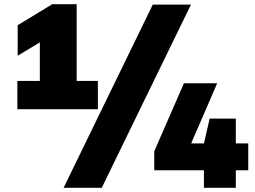

<svg xmlns="http://www.w3.org/2000/svg" viewBox="-20 -830 1217 918"><path d="M63 -308V-443H170.5V-627.5L64.5 -563.5V-709.5L230 -810H346.5V-443H448V-308ZM284 68 710.5 -808H893L466.5 68ZM717.5 -16V-106.5L859.5 -432H1018.5L894 -144.5H955L982.5 -263H1107.5V-144.5H1167V-16H1107.5V68H955V-16Z"/></svg>

Font: Encode Sans Semi Expanded Black
Style: Regular
Weight: 900
Width: 6
Designer: Multiple Designers
Foundry: Impallari Type
Version: Version 3.000; ttfautohint (v1.8.3) -l 8 -r 50 -G 200 -x 14 